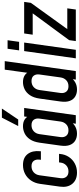

<svg xmlns="http://www.w3.org/2000/svg" viewBox="577 -1397 832 2026"><g transform="rotate(-90 993.0 -384.0)"><path d="M382.5 -177 381.5 -167Q376.5 -113 349.2 -72.8Q322 -32.5 279.2 -10Q236.5 12.5 185 12.5Q107.5 12.5 66.5 -37Q25.5 -86.5 36.5 -167L66 -378.5Q73.5 -431.5 100.8 -472Q128 -512.5 170.2 -535Q212.5 -557.5 264.5 -557.5Q343 -557.5 380.8 -507.8Q418.5 -458 410.5 -378.5L409.5 -368.5H319.5L321.5 -383.5Q326 -420.5 308.5 -444Q291 -467.5 251.5 -467.5Q213.5 -467.5 187.8 -444.5Q162 -421.5 156.5 -383.5L126 -162Q121 -124.5 139.8 -101Q158.5 -77.5 197 -77.5Q235.5 -77.5 261 -101.2Q286.5 -125 290.5 -162L292.5 -177Z M595 12.5Q554.5 12.5 523 -5.8Q491.5 -24 476.2 -62.5Q461 -101 469.5 -162L500.5 -383.5Q509.5 -445 535.5 -483.5Q561.5 -522 598 -539.8Q634.5 -557.5 674.5 -557.5Q716.5 -557.5 744.2 -540Q772 -522.5 785 -490.5L767 -470L777 -545H867L790.5 0H700.5L711.5 -75L724 -54.5Q702.5 -23.5 670 -5.5Q637.5 12.5 595 12.5ZM630.5 -77.5Q669.5 -77.5 694 -101.2Q718.5 -125 723.5 -161.5L754.5 -383.5Q759.5 -420.5 742 -444Q724.5 -467.5 685 -467.5Q647.5 -467.5 621.8 -444.8Q596 -422 590.5 -383.5L559.5 -162Q554.5 -125 573 -101.2Q591.5 -77.5 630.5 -77.5ZM676 -608 764.5 -780H860.5L745 -608Z M1060.5 12.5Q1020 12.5 988.5 -5.8Q957 -24 941.8 -62.5Q926.5 -101 935 -162L966 -383.5Q975 -445 1001 -483.5Q1027 -522 1063.5 -539.8Q1100 -557.5 1140 -557.5Q1182 -557.5 1209.8 -540Q1237.5 -522.5 1250.5 -490.5L1232.5 -470L1271 -750H1361L1256 0H1166L1177 -75L1189.5 -54.5Q1168 -23.5 1135.5 -5.5Q1103 12.5 1060.5 12.5ZM1096 -77.5Q1135 -77.5 1159.5 -101.2Q1184 -125 1189 -161.5L1220 -383.5Q1225 -420.5 1207.5 -444Q1190 -467.5 1150.5 -467.5Q1113 -467.5 1087.2 -444.8Q1061.5 -422 1056 -383.5L1025 -162Q1020 -125 1038.5 -101.2Q1057 -77.5 1096 -77.5Z M1390.5 0 1467 -545H1557L1480.5 0ZM1474.5 -598.5 1491.5 -720H1581.5L1564.5 -598.5Z M1572.5 0 1582.5 -70.5 1892 -491.5 1907.5 -455H1640L1653 -545H1986L1976 -474.5L1672 -53L1655.5 -90H1918L1905.5 0Z"/></g></svg>

Font: Mohave Light Medium
Style: Italic
Weight: 500
Italic angle: -8°
Version: Version 2.003